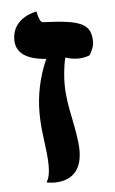

<svg xmlns="http://www.w3.org/2000/svg" viewBox="-46 -600 381 635"><g transform="rotate(-5 144.5 -282.5)"><path d="M95 -55C95 -30 91 -13 83 -1C83 -1 201 27 201 -97C201 -130 193 -166 186 -204C178 -241 171 -279 171 -320C171 -338 173 -375 181 -407C193 -403 208 -400 223 -400C235 -400 248 -402 261 -407C270 -419 277 -440 277 -448C277 -510 248 -525 116 -530C109 -532 104 -544 99 -567C99 -567 18 -555 18 -480C18 -437 51 -413 118 -408C92 -351 80 -289 80 -232C80 -202 83 -172 87 -143C91 -112 95 -83 95 -55Z"/></g></svg>

Font: Libertinus Serif
Style: Bold
Weight: 700
Designer: Philipp H. Poll, Khaled Hosny
Foundry: Caleb Maclennan
Version: Version 7.050;RELEASE